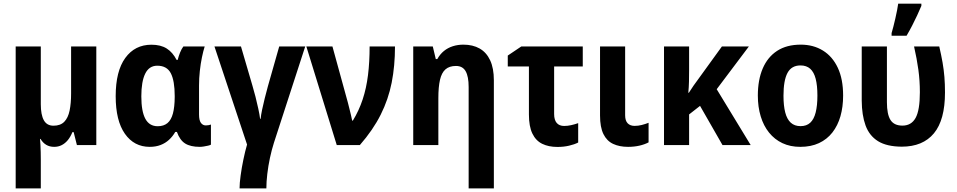

<svg xmlns="http://www.w3.org/2000/svg" viewBox="-20 -804 5305 1064"><path d="M513.7 -546.4V0H406.2L388.2 -71.8H381.3Q370.6 -45.4 355.7 -27.3Q340.8 -9.3 322 0.2Q303.2 9.8 280.3 9.8Q254.9 9.8 236.1 -1.5Q217.3 -12.7 204.6 -34.2H201.7Q203.1 -21 204.1 -1.5Q205.1 18.1 205.6 39.3Q206.1 60.5 206.1 79.1V240.2H66.9V-546.4H206.1V-226.6Q206.1 -168 222.9 -137.7Q239.7 -107.4 276.4 -107.4Q314.9 -107.4 336.2 -129.2Q357.4 -150.9 365.7 -191.2Q374 -231.4 374 -286.1V-546.4Z M854 -104.5Q887.2 -104.5 908 -121.8Q928.7 -139.2 938.2 -174.8Q947.8 -210.4 948.2 -265.6V-272Q948.2 -356.4 926.5 -398.2Q904.8 -439.9 851.6 -439.9Q806.6 -439.9 784.9 -396.2Q763.2 -352.5 763.2 -270Q763.2 -187 785.4 -145.8Q807.6 -104.5 854 -104.5ZM809.6 9.8Q723.1 9.8 672.1 -62.7Q621.1 -135.3 621.1 -271Q621.1 -409.7 674.3 -482.9Q727.5 -556.2 819.3 -556.2Q870.6 -556.2 903.8 -535.2Q937 -514.2 958.5 -472.2H964.8Q969.7 -492.7 977.8 -512.7Q985.8 -532.7 996.1 -546.4H1114.3Q1106.4 -521.5 1099.1 -486.3Q1091.8 -451.2 1087.4 -410.9Q1083 -370.6 1083 -329.6V-169.4Q1083 -137.2 1093.5 -123Q1104 -108.9 1120.6 -108.9Q1128.4 -108.9 1136.5 -110.4Q1144.5 -111.8 1148.9 -113.8V-2.4Q1144.5 0.5 1133.3 3.2Q1122.1 5.9 1109.4 7.8Q1096.7 9.8 1087.4 9.8Q1035.6 9.8 1006.1 -8.8Q976.6 -27.3 960.4 -72.8H951.2Q937 -47.9 916.7 -29.3Q896.5 -10.7 869.9 -0.5Q843.3 9.8 809.6 9.8Z M1671.4 -546.4 1498 -12.7Q1485.4 26.9 1475.8 71.8Q1466.3 116.7 1461.2 160.4Q1456.1 204.1 1456.1 240.2H1307.6Q1307.6 211.4 1313.5 168.5Q1319.3 125.5 1328.9 79.6Q1338.4 33.7 1349.1 -2.9L1168.5 -546.4H1315.4L1378.4 -331.1Q1387.2 -302.2 1395.8 -268.1Q1404.3 -233.9 1411.4 -201.7Q1418.5 -169.4 1421.4 -145.5H1424.3Q1426.3 -166.5 1432.4 -195.6Q1438.5 -224.6 1446.8 -258.1Q1455.1 -291.5 1464.4 -325.2L1527.3 -546.4Z M1677.7 -546.4H1822.3L1907.7 -235.8Q1911.6 -219.7 1916.3 -201.7Q1920.9 -183.6 1925 -166.3Q1929.2 -148.9 1931.6 -135.7H1935.5Q1969.2 -190.9 1989.7 -252.9Q2010.3 -314.9 2019.3 -387.7Q2028.3 -460.4 2028.3 -546.4H2168.9Q2168.9 -439 2150.6 -346.2Q2132.3 -253.4 2089.8 -168.7Q2047.4 -84 1974.1 0H1846.2Z M2547.9 -556.6Q2600.1 -556.6 2637.9 -535.2Q2675.8 -513.7 2696.3 -469.7Q2716.8 -425.8 2716.8 -358.9V240.2H2577.1V-321.8Q2577.1 -379.9 2560.5 -409.2Q2543.9 -438.5 2506.8 -438.5Q2470.2 -438.5 2448.7 -419.7Q2427.2 -400.9 2418.2 -361.3Q2409.2 -321.8 2409.2 -260.3V0H2270V-546.4H2378.4L2395 -476.6H2403.3Q2418.5 -503.9 2440.2 -521.5Q2461.9 -539.1 2489.5 -547.9Q2517.1 -556.6 2547.9 -556.6Z M3209.5 -546.4V-435.5H3050.8V-172.4Q3050.8 -139.2 3065.2 -122.6Q3079.6 -106 3106.4 -106Q3125.5 -106 3145 -110.4Q3164.6 -114.7 3184.1 -121.6V-14.2Q3163.1 -3.4 3133.3 3.4Q3103.5 10.3 3069.3 10.3Q3020 10.3 2984.6 -7.1Q2949.2 -24.4 2930.2 -64Q2911.1 -103.5 2911.1 -169.4V-435.5H2793.9V-496.1L2868.7 -546.4Z M3444.3 -546.4V-165Q3444.3 -135.3 3458.3 -120.8Q3472.2 -106.4 3496.6 -106.4Q3516.6 -106.4 3535.9 -111.3Q3555.2 -116.2 3574.2 -123.5V-15.1Q3552.2 -3.4 3523.2 3.2Q3494.1 9.8 3460.4 9.8Q3412.6 9.8 3377.7 -6.6Q3342.8 -22.9 3324 -61Q3305.2 -99.1 3305.2 -164.1V-546.4Z M4129.9 -546.4 3951.7 -309.6 4140.1 0H3983.9L3859.4 -217.3L3798.8 -169.9V0H3659.7V-546.4H3798.8V-416Q3798.8 -383.3 3798.1 -352.1Q3797.4 -320.8 3794.4 -290H3797.4Q3810.5 -310.5 3823.7 -329.8Q3836.9 -349.1 3850.1 -366.2L3980.5 -546.4Z M4652.3 -274.4Q4652.3 -211.9 4637.5 -159.9Q4622.6 -107.9 4592.8 -69.8Q4563 -31.7 4518.6 -11Q4474.1 9.8 4415 9.8Q4359.4 9.8 4315.9 -10.7Q4272.5 -31.2 4241.9 -69.1Q4211.4 -106.9 4195.6 -159.2Q4179.7 -211.4 4179.7 -274.4Q4179.7 -361.3 4206.8 -424.6Q4233.9 -487.8 4286.6 -522.2Q4339.4 -556.6 4417.5 -556.6Q4487.3 -556.6 4540.3 -523.9Q4593.3 -491.2 4622.8 -428.5Q4652.3 -365.7 4652.3 -274.4ZM4321.8 -273.4Q4321.8 -218.3 4331.5 -180.7Q4341.3 -143.1 4362.3 -124Q4383.3 -105 4416.5 -105Q4449.7 -105 4470.2 -124Q4490.7 -143.1 4500.2 -180.9Q4509.8 -218.8 4509.8 -274.4Q4509.8 -330.6 4500.2 -367.4Q4490.7 -404.3 4470 -422.9Q4449.2 -441.4 4416 -441.4Q4366.2 -441.4 4344 -399.9Q4321.8 -358.4 4321.8 -273.4Z M4977.1 8.8Q4894 8.3 4845.7 -21.7Q4797.4 -51.8 4776.6 -108.9Q4755.9 -166 4755.4 -246.6V-546.4H4895V-237.3Q4895 -170.4 4914.8 -139.2Q4934.6 -107.9 4981 -107.9Q5030.3 -107.9 5054 -150.6Q5077.6 -193.4 5077.6 -293Q5077.6 -356.9 5069.3 -417.5Q5061 -478 5045.4 -546.4H5185.1Q5196.3 -498 5203.4 -457.5Q5210.4 -417 5213.6 -377.4Q5216.8 -337.9 5216.8 -291.5Q5216.8 -139.2 5155.5 -65.2Q5094.2 8.8 4977.1 8.8ZM4920.9 -606V-620.6Q4925.3 -634.8 4930.7 -656.2Q4936 -677.7 4941.7 -701.7Q4947.3 -725.6 4951.4 -747.3Q4955.6 -769 4957.5 -783.7H5085.9V-771.5Q5075.7 -746.6 5062.7 -719Q5049.8 -691.4 5035.2 -662.8Q5020.5 -634.3 5003.9 -606Z"/></svg>

Font: Open Sans SemiCondensed
Style: Bold
Weight: 700
Width: 4
Designer: Monotype Design Team
Foundry: Monotype Imaging Inc.
Version: Version 3.003